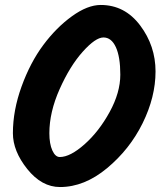

<svg xmlns="http://www.w3.org/2000/svg" viewBox="-20 -767 659 774"><path d="M179 -230Q179 -187 191 -160.5Q203 -134 221 -134Q263 -134 321 -185.5Q379 -237 422 -315.5Q465 -394 465 -466Q465 -538 447 -577Q429 -616 397 -616Q365 -616 313.5 -558.5Q262 -501 220.5 -408Q179 -315 179 -230ZM222 -13Q148 -13 90 -85.5Q32 -158 32 -230Q32 -322 67 -418.5Q102 -515 154.5 -585.5Q207 -656 270 -701.5Q333 -747 386 -747Q483 -747 545 -664.5Q607 -582 607 -479Q607 -376 555 -270.5Q503 -165 411.5 -89Q320 -13 222 -13Z"/></svg>

Font: Kalam
Style: Bold
Weight: 700
Version: Version 2.001;PS 1.0;hotconv 1.0.79;makeotf.lib2.5.61930; tt